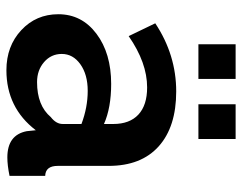

<svg xmlns="http://www.w3.org/2000/svg" viewBox="-100 -664 773 614"><g transform="rotate(90 287.0 -356.5)"><path d="M204 10Q127 10 76 -37.5Q25 -85 25 -156Q25 -231 87.5 -278Q150 -325 248 -325Q324 -325 376 -302V-332Q376 -384 346 -412Q316 -440 259 -440Q180 -440 95 -381L54 -466Q155 -533 272 -533Q385 -533 447.5 -477Q510 -421 510 -317V-154Q510 -115 542 -114V0Q508 7 483 7Q411 7 399 -55L396 -84Q324 10 204 10ZM242 -88Q317 -88 354 -132Q376 -149 376 -170V-230Q323 -250 270 -250Q218 -250 185 -226.5Q152 -203 152 -167Q152 -133 178 -110.5Q204 -88 242 -88ZM232 -604H121V-723H232ZM424 -604H313V-723H424Z"/></g></svg>

Font: Raleway
Style: Bold
Weight: 700
Designer: Matt McInerney, Pablo Impallari, Rodrigo Fuenzalida
Foundry: Matt McInerney, Pablo Impallari, Rodrigo Fuenzalida
Version: Version 3.000